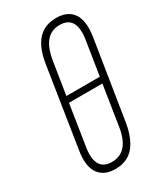

<svg xmlns="http://www.w3.org/2000/svg" viewBox="-178 -757 704 831"><g transform="rotate(-30 174.5 -341.5)"><path d="M145 6Q88 6 62 -31.5Q36 -69 48 -143L110 -540Q122 -615 156 -652Q190 -689 248 -689Q305 -689 331 -652Q357 -615 346 -540L283 -143Q270 -69 236.5 -31.5Q203 6 145 6ZM147 -28Q189 -28 214.5 -57Q240 -86 249 -144L280 -343H113L82 -144Q72 -86 88.5 -57Q105 -28 147 -28ZM118 -374H285L311 -538Q321 -597 304.5 -626Q288 -655 246 -655Q204 -655 179 -626Q154 -597 144 -538Z"/></g></svg>

Font: Sofia Sans Extra Condensed ExtraLight
Style: Italic
Weight: 250
Italic angle: -9°
Version: Version 4.100